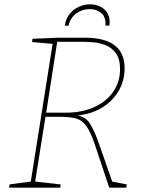

<svg xmlns="http://www.w3.org/2000/svg" viewBox="-20 -866 667 886"><path d="M22 0 24 -15 129 -29 121 -21 224 -671 229 -663 128 -672 130 -687 248 -692H372Q555 -692 555 -551Q555 -492 526 -444Q497 -396 446 -366.5Q395 -337 330 -333L322 -336Q372 -332 394.5 -296.5Q417 -261 437 -202L500 -22L493 -29L565 -15L563 0H484L418 -198Q398 -258 378 -285Q358 -312 330 -319.5Q302 -327 259 -327H183L191 -334L141 -21L136 -29L260 -15L258 0ZM192 -339 187 -346H282Q359 -346 415.5 -372Q472 -398 503 -443.5Q534 -489 534 -546Q534 -594 515 -620Q496 -646 468.5 -657Q441 -668 413.5 -670.5Q386 -673 368 -673H237L245 -680ZM395 -846Q422 -846 444 -835Q466 -824 477.5 -802Q489 -780 485 -748H467Q469 -787 447.5 -805.5Q426 -824 394 -824Q360 -824 332.5 -804.5Q305 -785 296 -747L279 -748Q284 -781 302 -802.5Q320 -824 344.5 -835Q369 -846 395 -846Z"/></svg>

Font: Bitter Thin
Style: Italic
Weight: 100
Italic angle: -9°
Designer: Sol Matas, and Bitter project Authors
Foundry: Sol Matas
Version: Version 2.002